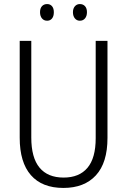

<svg xmlns="http://www.w3.org/2000/svg" viewBox="-20 -915 626 945"><path d="M509 -236Q509 -114 452 -52Q395 10 292 10Q187 10 132 -53Q77 -116 77 -237V-714H134V-238Q134 -139 174.5 -90Q215 -41 293 -41Q370 -41 410.5 -89Q451 -137 451 -235V-714H509ZM212 -895Q227 -895 236 -884.5Q245 -874 245 -855Q245 -835 236 -824Q227 -813 212 -813Q196 -813 186.5 -824.5Q177 -836 177 -855Q177 -874 186.5 -884.5Q196 -895 212 -895ZM373 -895Q389 -895 398.5 -884.5Q408 -874 408 -855Q408 -836 398.5 -824.5Q389 -813 373 -813Q358 -813 348.5 -824.5Q339 -836 339 -855Q339 -873 348.5 -884Q358 -895 373 -895Z"/></svg>

Font: Noto Sans Display Light Narrow
Style: Regular
Weight: 300
Width: 4
Designer: Monotype Design team
Foundry: Monotype Imaging Inc.
Version: Version 1.000